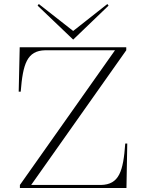

<svg xmlns="http://www.w3.org/2000/svg" viewBox="-20 -935 727 955"><path d="M79 0H609L613 -221H603C593 -83 573 -17 482 -15H135L608 -685V-700H78L73 -479H83C94 -617 114 -683 205 -685H552L79 -15ZM167 -907 344 -738 520 -907 514 -915 344 -781 173 -915Z"/></svg>

Font: Sprat Thin
Style: Regular
Weight: 100
Designer: Ethan Nakache
Foundry: Collletttivo
Version: Version 2.000;Glyphs 3.2 (3217)